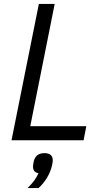

<svg xmlns="http://www.w3.org/2000/svg" viewBox="-20 -718 529 983"><path d="M208 66C175 66 158 82 152 112C149 127 149 132 149 136C149 155 160 166 177 169C164 197 152 214 121 245H177C210 216 238 171 247 126C250 111 250 107 250 102C250 80 237 66 208 66ZM408 0 422 -72H135L260 -698H179L39 0Z"/></svg>

Font: LVC Sans
Style: Italic
Weight: 400
Italic angle: -11.31°
Designer: Mike Abbink, Paul van der Laan, Pieter van Rosmalen
Foundry: Bold Monday
Version: Version 3.0